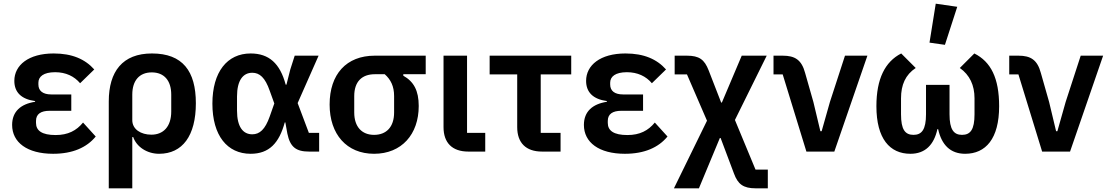

<svg xmlns="http://www.w3.org/2000/svg" viewBox="-20 -825 6035 1045"><path d="M432 -158C396 -114 350 -90 283 -90C208 -90 176 -114 176 -156V-167C176 -204 202 -222 250 -222H368V-311H259C214 -311 189 -330 189 -365V-375C189 -408 217 -432 280 -432C338 -432 384 -410 416 -372L493 -447C443 -503 373 -534 272 -534C135 -534 58 -470 58 -385C58 -323 96 -285 171 -275V-271C93 -259 46 -218 46 -145C46 -50 128 12 269 12C375 12 452 -22 501 -82Z M572 200H700V-79H705C723 -26 780 12 846 12C973 12 1046 -86 1046 -263C1046 -438 974 -534 807 -534C647 -534 572 -436 572 -273ZM804 -92C747 -92 700 -121 700 -171V-310C700 -387 739 -431 806 -431C873 -431 912 -387 912 -310V-218C912 -136 869 -92 804 -92Z M1717 -102H1661L1600 -264L1714 -522H1584L1560 -447L1539 -364H1535C1504 -480 1444 -534 1344 -534C1217 -534 1136 -434 1136 -261C1136 -87 1217 12 1344 12C1445 12 1499 -46 1530 -159H1533L1544 -98C1559 -25 1591 0 1662 0H1717ZM1353 -94C1303 -94 1270 -134 1270 -223V-300C1270 -388 1303 -429 1353 -429C1393 -429 1423 -403 1448 -331L1473 -262L1448 -191C1423 -120 1393 -94 1353 -94Z M2297 -421V-522H2020C1865 -522 1774 -421 1774 -256C1774 -94 1867 12 2016 12C2166 12 2259 -94 2259 -248C2259 -332 2232 -381 2175 -413V-421ZM2074 -421C2107 -392 2125 -355 2125 -302V-213C2125 -134 2083 -91 2016 -91C1950 -91 1908 -134 1908 -213V-302C1908 -381 1950 -421 2020 -421Z M2621 -102H2522V-522H2394V-133C2394 -48 2441 0 2529 0H2621Z M3031 0V-102H2923V-420H3089V-522H2645V-420H2795V-133C2795 -48 2842 0 2930 0Z M3544 -158C3508 -114 3462 -90 3395 -90C3320 -90 3288 -114 3288 -156V-167C3288 -204 3314 -222 3362 -222H3480V-311H3371C3326 -311 3301 -330 3301 -365V-375C3301 -408 3329 -432 3392 -432C3450 -432 3496 -410 3528 -372L3605 -447C3555 -503 3485 -534 3384 -534C3247 -534 3170 -470 3170 -385C3170 -323 3208 -285 3283 -275V-271C3205 -259 3158 -218 3158 -145C3158 -50 3240 12 3381 12C3487 12 3564 -22 3613 -82Z M3652 -522V-420H3719L3828 -168L3648 200H3784L3898 -74H3902L3975 120C3996 177 4025 200 4093 200H4159V98H4092L3980 -172L4153 -522H4017L3909 -267H3905L3837 -442C3814 -501 3786 -522 3718 -522Z M4521 0 4701 -522H4579L4497 -270L4452 -111H4445L4407 -270L4362 -428C4343 -499 4307 -522 4240 -522H4190V-420H4240L4369 0Z M5190 -788 5073 -805 5039 -593 5123 -581ZM5148 -363H5020V-203C5020 -120 4997 -91 4952 -91C4906 -91 4884 -120 4884 -203V-290C4884 -363 4908 -418 4964 -455L4885 -534C4797 -489 4750 -396 4750 -247C4750 -70 4823 12 4935 12C5015 12 5063 -36 5082 -122H5086C5105 -36 5153 12 5233 12C5345 12 5418 -70 5418 -247C5418 -400 5373 -489 5283 -534L5204 -455C5258 -417 5284 -361 5284 -290V-203C5284 -120 5262 -91 5216 -91C5171 -91 5148 -120 5148 -203Z M5804 0 5984 -522H5862L5780 -270L5735 -111H5728L5690 -270L5645 -428C5626 -499 5590 -522 5523 -522H5473V-420H5523L5652 0Z"/></svg>

Font: Braiins Sans SemiBold
Style: Regular
Weight: 600
Designer: Mike Abbink, Paul van der Laan, Pieter van Rosmalen, Jiri Chlebus, Lubos Buracinsky
Foundry: Bold Monday, Sudetype
Version: Version 1.000;hotconv 1.0.109;makeotfexe 2.5.65596